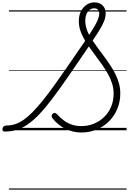

<svg xmlns="http://www.w3.org/2000/svg" viewBox="-75 -1097 1086 1617"><path d="M609 19Q573 19 538.5 10.5Q504 2 472.5 -14Q441 -30 414.5 -52Q388 -74 367 -101Q359 -113 359.5 -122.5Q360 -132 370 -140Q380 -147 388 -146Q396 -145 406 -134Q435 -102 466 -80Q497 -58 532.5 -46.5Q568 -35 609 -35Q667 -35 716.5 -55.5Q766 -76 803.5 -113Q841 -150 861.5 -200Q882 -250 882 -309Q882 -352 869 -393.5Q856 -435 833.5 -475Q811 -515 784 -553.5Q757 -592 728 -630Q699 -668 673 -706Q578 -566 503.5 -458Q429 -350 369 -270.5Q309 -191 258 -137Q207 -83 160 -50.5Q113 -18 66 -3.5Q19 11 -34 11Q-46 11 -51.5 4.5Q-57 -2 -53 -17Q-50 -29 -41.5 -34.5Q-33 -40 -19 -40Q18 -40 53 -51.5Q88 -63 123.5 -87.5Q159 -112 198 -151.5Q237 -191 282 -246.5Q327 -302 380.5 -376Q434 -450 498.5 -544Q563 -638 642 -753Q629 -776 619 -797Q609 -818 602 -838.5Q595 -859 592 -879.5Q589 -900 589 -922Q589 -966 606 -1000.5Q623 -1035 653 -1056Q683 -1077 720 -1077Q762 -1077 788.5 -1052Q815 -1027 815 -984Q815 -953 802 -920Q789 -887 765 -847.5Q741 -808 705 -755Q728 -721 753.5 -686.5Q779 -652 805 -617Q831 -582 855 -545.5Q879 -509 898 -470.5Q917 -432 927.5 -392.5Q938 -353 938 -310Q938 -240 913 -180Q888 -120 843.5 -75.5Q799 -31 739 -6Q679 19 609 19ZM676 -803Q700 -840 719 -872Q738 -904 749.5 -932.5Q761 -961 761 -983Q761 -1004 749.5 -1015.5Q738 -1027 719 -1027Q696 -1027 679 -1013.5Q662 -1000 652.5 -976.5Q643 -953 643 -923Q643 -903 647 -882.5Q651 -862 658 -842.5Q665 -823 676 -803ZM0 490H991V500H0ZM0 -20H991V0H0ZM0 -505H991V-500H0ZM0 -1010H991V-1000H0Z"/></svg>

Font: Playwrite US Trad Guides
Style: Regular
Weight: 400
Designer: Veronika Burian, José Scaglione
Foundry: TypeTogether
Version: Version 1.003